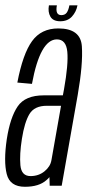

<svg xmlns="http://www.w3.org/2000/svg" viewBox="-23 -712 341 736"><path d="M167.5 0 166.5 -33Q161.5 -27 155 -21.5Q126.5 4 72.5 4Q15 4 2.8 -44.8Q-9.5 -93.5 3 -178.5Q16 -262 44.8 -304.2Q73.5 -346.5 145 -346.5H218L222.5 -370.5Q239.5 -466 235 -513.5Q230.5 -561 195 -561Q131 -561 99.5 -390.5L43.5 -395.5Q64.5 -505.5 99.8 -554.2Q135 -603 200.5 -603Q286 -603 290.8 -534.8Q295.5 -466.5 275 -348.5L213.5 0ZM174 -97 211 -306.5H156.5Q109 -306.5 90 -275Q71 -243.5 61 -180Q51.5 -120 55.2 -78.5Q59 -37 94 -37Q125 -37 147.5 -55.2Q170 -73.5 174 -97.5ZM208 -630.5Q180.5 -630.5 170.2 -648.2Q160 -666 164.5 -691.5H195Q188 -654 212 -654Q226 -654 232.8 -663.5Q239.5 -673 243 -691.5H274Q269 -666 252.5 -648.2Q236 -630.5 208 -630.5Z"/></svg>

Font: Anybody Condensed Light
Style: Italic
Weight: 300
Width: 3
Italic angle: -10°
Designer: Tyler Finck
Foundry: Etcetera Type Company
Version: Version 1.010; ttfautohint (v1.8.3) -l 8 -r 50 -G 200 -x 14 